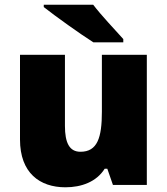

<svg xmlns="http://www.w3.org/2000/svg" viewBox="-20 -786 710 816"><path d="M376 -766H166V-756C214 -718 323 -640 377 -606H504V-620C471 -657 410 -721 376 -766ZM604 -553H413V-311C413 -201 394 -141 322 -141C275 -141 256 -179 256 -251V-553H65V-193C65 -51 149 10 258 10C326 10 390 -13 425 -69H436L460 0H604Z"/></svg>

Font: Noto Sans Gujarati Black
Style: Regular
Weight: 900
Designer: Jelle Bosma - Monotype Design Team, Universal Thirst
Foundry: Monotype Imaging Inc.
Version: Version 2.106